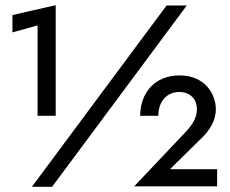

<svg xmlns="http://www.w3.org/2000/svg" viewBox="-20 -721 889 741"><path d="M28 -596 125 -623V-274H195V-701L28 -663ZM623 -700 103 0H181L701 -700ZM498 -2H818V-68H636L755 -185C790 -218 813 -256 813 -299C813 -359 770 -430 673 -430C578 -430 521 -363 521 -274H591C591 -330 624 -366 672 -366C718 -366 740 -334 740 -300C740 -267 723 -239 692 -207Z"/></svg>

Font: Jost Medium
Style: Regular
Weight: 500
Version: Version 3.710